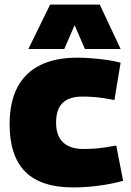

<svg xmlns="http://www.w3.org/2000/svg" viewBox="-20 -809 573 839"><path d="M22 -266Q22 -362 55.5 -426.5Q89 -491 155 -524Q221 -557 317 -557Q351 -557 385.5 -554Q420 -551 451 -546.5Q482 -542 507 -535L480 -372Q455 -377 431 -380.5Q407 -384 384 -385.5Q361 -387 339 -387Q301 -387 275.5 -374.5Q250 -362 237.5 -337Q225 -312 225 -273Q225 -234 239 -208.5Q253 -183 279.5 -170.5Q306 -158 344 -158Q368 -158 390.5 -159.5Q413 -161 437 -164.5Q461 -168 488 -173L518 -19Q473 -6 414.5 2Q356 10 300 10Q159 10 90.5 -58.5Q22 -127 22 -266ZM104 -595 199 -789H416L507 -595H351L306 -699L261 -595Z"/></svg>

Font: Georama ExtraCondensed Thin ExtraBold
Style: Regular
Weight: 800
Version: Version 1.001